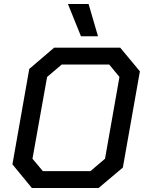

<svg xmlns="http://www.w3.org/2000/svg" viewBox="-20 -938 724 958"><path d="M42 -118 126 -594 250 -700H580L678 -582L593 -102L472 0H139ZM431 -84 504 -146 576 -554 525 -616H288L215 -554L142 -146L194 -84ZM319 -918H422L469 -757H384Z"/></svg>

Font: Chakra Petch Medium
Style: Italic
Weight: 500
Italic angle: -10°
Designer: Katatrad Aksorn Co.,Ltd.
Foundry: Cadson Demak Co.,Ltd.
Version: Version 1.000; ttfautohint (v1.6)